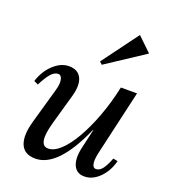

<svg xmlns="http://www.w3.org/2000/svg" viewBox="-141 -868 870 983"><g transform="rotate(20 294.5 -376.5)"><path d="M164 12Q104 12 84.5 -33.5Q65 -79 89 -163L143 -353Q154 -390 149 -413Q144 -436 127 -436Q108 -436 89.5 -416Q71 -396 47 -349L24 -360Q43 -419 83 -455.5Q123 -492 166 -492Q215 -492 233 -456Q251 -420 234 -358L187 -192Q168 -125 173.5 -92Q179 -59 208 -59Q240 -59 274.5 -91Q309 -123 342.5 -181Q376 -239 404.5 -315.5Q433 -392 452 -480H498L429 -227H392Q287 12 164 12ZM431 12Q388 12 372 -24.5Q356 -61 370 -122L452 -480H540L459 -127Q450 -87 454 -65.5Q458 -44 474 -44Q493 -44 508.5 -63.5Q524 -83 540 -125L565 -120Q550 -62 512.5 -25Q475 12 431 12ZM320 -556 306 -569 451 -765H453L527 -694V-692Z"/></g></svg>

Font: Platypi Light
Style: Italic
Weight: 300
Italic angle: -13°
Designer: David Sargent
Foundry: Bolt Cutter Type
Version: Version 1.200